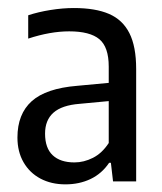

<svg xmlns="http://www.w3.org/2000/svg" viewBox="-20 -768 414 490"><path d="M327.5 -592V-305H268.5L263 -352.5H258.5Q240 -325 211.2 -311.2Q182.5 -297.5 147 -297.5Q111 -297.5 83.2 -312.2Q55.5 -327 40 -354Q24.5 -381 24.5 -417Q24.5 -477 61 -509.8Q97.5 -542.5 177 -549L257.5 -556.5V-598Q257.5 -648 233.5 -668Q209.5 -688 156.5 -688Q108.5 -688 52 -669.5V-729Q77.5 -737.5 108.8 -742.5Q140 -747.5 168.5 -747.5Q223.5 -747.5 258.2 -732.5Q293 -717.5 310.2 -683.5Q327.5 -649.5 327.5 -592ZM257.5 -403V-510L183 -503Q138 -499.5 116.5 -480.5Q95 -461.5 95 -427Q95 -390 114.5 -371.8Q134 -353.5 170 -353.5Q194 -353.5 217.2 -365.2Q240.5 -377 257.5 -403Z"/></svg>

Font: Encode Sans Condensed
Style: Regular
Weight: 400
Width: 3
Designer: Multiple Designers
Foundry: Impallari Type
Version: Version 2.000